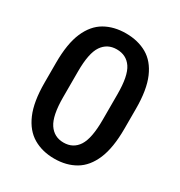

<svg xmlns="http://www.w3.org/2000/svg" viewBox="-172 -841 912 971"><g transform="rotate(30 284.0 -356.0)"><path d="M517.1 -415V-298.8Q517.1 -187.5 488.3 -119.6Q459.5 -51.8 407.2 -21Q355 9.8 284.7 9.8Q214.8 9.8 162.1 -21Q109.4 -51.8 80.1 -119.6Q50.8 -187.5 50.8 -298.8V-415Q50.8 -526.4 79.8 -593.5Q108.9 -660.6 161.4 -690.7Q213.9 -720.7 283.7 -720.7Q354 -720.7 406.5 -690.7Q459 -660.6 488 -593.5Q517.1 -526.4 517.1 -415ZM399.4 -282.2V-432.6Q399.4 -539.6 369.6 -583.5Q339.8 -627.4 283.7 -627.4Q229 -627.4 199 -583.5Q168.9 -539.6 168.9 -432.6V-282.2Q168.9 -174.8 199.2 -129.4Q229.5 -84 284.7 -84Q340.8 -84 370.1 -129.4Q399.4 -174.8 399.4 -282.2Z"/></g></svg>

Font: Vazirmatn RD Medium
Style: Regular
Weight: 500
Designer: Saber Rastikerdar
Foundry: Saber Rastikerdar
Version: Version 33.003